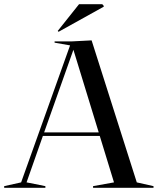

<svg xmlns="http://www.w3.org/2000/svg" viewBox="-31 -898 754 918"><path d="M414 0H703V-8L623 -26L407 -705L311 -700H230V-694L304 -681L70 -26L-11 -8V0H186V-8L96 -26L174 -248H446L514 -26L414 -8ZM249 -746 465 -866V-870L458 -878H347L245 -750ZM180 -265 320 -660 441 -265Z"/></svg>

Font: Mazius Display
Style: Regular
Weight: 400
Designer: Alberto Casagrande & Collletttivo
Foundry: Collletttivo
Version: Version 2.000;Glyphs 3.2 (3217)